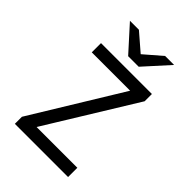

<svg xmlns="http://www.w3.org/2000/svg" viewBox="-262 -1027 1139 1139"><g transform="rotate(45 308.0 -457.5)"><path d="M84 0V-59.2L448.5 -655L464.2 -622.5H106.8V-700H533.8V-639.2L168.5 -45.2L153.8 -77.8H530.5V0ZM275.5 -759 134.5 -915H209.8L319.8 -820L429.8 -915H505L364 -759Z"/></g></svg>

Font: Overpass Mono Light
Style: Regular
Weight: 300
Monospace: yes
Designer: Delve Withrington, Dave Bailey
Foundry: Delve Fonts LLC
Version: Version 4.000